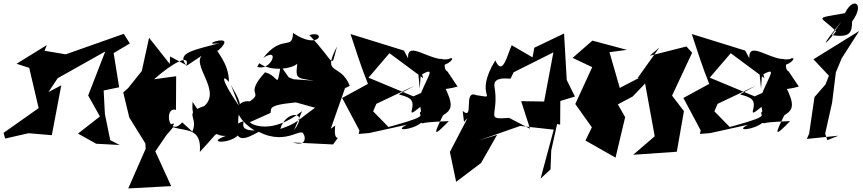

<svg xmlns="http://www.w3.org/2000/svg" viewBox="-50 -787 4844 1078"><path d="M569 0 539 -146 532 -279 619 -297 588 -489 679 -543 645 -597 319 -482 200 -502 213 -534 43 -429 114 -406 167 -180 -30 -41 -21 -9 110 -39 241 -28 294 -308 222 -270 274 -348 541 -498 445 -251 511 -133 388 -37 490 20 622 27Z M905 -470 903 -428 787 -575 746 -388 669 -292 642 -268 676 -127 766 18 768 48 670 271 911 258 822 63 928 -92C886 -107 806 76 922 -73C990 -49 1084 -73 1072 66C1209 -81 1131 -22 1218 -24C1100 18 1245 23 1291 -32C1271 -219 1341 -150 1247 -309L1292 -192C1177 -360 1204 -366 1235 -327C1238 -435 1150 -512 1175 -503C1299 -615 1043 -524 1183 -545C1045 -507 938 -492 995 -422ZM973 -100C896 -11 869 -191 938 -170L939 -359L815 -342C921 -436 1022 -489 995 -416L1082 -474C1026 -408 1226 -249 1062 -169L1031 -215C1025 -122 1048 -120 1130 -202C958 -152 1070 -139 1030 -48Z M1807 -64 1887 -292 1914 -305C1861 -439 1755 -356 1842 -526C1805 -391 1839 -431 1687 -590C1786 -620 1743 -501 1595 -602C1593 -500 1534 -598 1428 -462C1528 -528 1470 -383 1394 -412L1406 -432C1486 -370 1659 -413 1622 -457C1611 -346 1600 -350 1714 -334L1598 -342L1571 -353L1526 -417C1501 -279 1520 -360 1438 -381C1317 -247 1434 -275 1353 -218C1282 -228 1234 -149 1379 -54C1253 -56 1372 -142 1274 -86C1274 10 1316 2 1403 -47C1566 38 1654 -92 1656 -22C1646 -65 1699 46 1595 13L1820 24C1878 -55 1819 37 1832 -82ZM1469 -153C1475 -182 1448 -201 1672 -217L1590 -218L1719 -182C1619 -111 1622 -96 1524 -63C1550 -166 1690 -172 1601 -56L1646 -163C1480 -31 1363 -85 1353 -101Z M2462 -386C2421 -405 2492 -499 2359 -434C2448 -379 2529 -485 2467 -455C2365 -438 2236 -567 2241 -460L2218 -503L1918 -596C1949 -502 1979 -407 2016 -316L1871 -237L1968 -55L1964 -35L2023 -40L2235 -87C2153 -47 2265 -57 2314 -97C2361 -88 2245 -98 2470 -107C2379 -13 2384 -31 2437 -139C2487 -171 2501 -194 2440 -313C2349 -278 2450 -280 2519 -301ZM2314 -162C2285 -137 2380 -143 2164 -83L2131 -74L2045 -162L2063 -204L2280 -307C2148 -233 2186 -272 2248 -235C2302 -200 2210 -106 2310 -187ZM2312 -366C2398 -413 2357 -370 2314 -265L2271 -246L2019 -351L2145 -498L2129 -494L2326 -348C2299 -450 2285 -497 2307 -289Z M2555 -103 2575 -124 2476 66 2511 234 2651 128 2741 -30 2637 2 2871 -80 3059 -59 2985 216 3041 164 3045 58 3078 -91 3095 -87 3096 -220 3178 -245 3132 -338 3117 -599 2950 -519 2940 -465 2823 -533C2798 -479 2772 -354 2731 -448C2603 -239 2761 -232 2623 -253C2548 -285 2615 -106 2548 -164ZM2836 -386 2736 -332 3057 -493 3005 -217 2876 -219 2926 -64 2809 -125C2666 -114 2755 -136 2726 -302C2718 -365 2814 -341 2817 -346Z M3652 -520 3530 -349 3539 -350 3283 -217 3442 -251 3372 -494 3470 -507 3276 -559 3165 -462 3275 -410 3180 -203 3273 -72 3237 2 3406 98 3460 -129 3419 -201 3502 -245 3572 -318 3626 -22 3505 82 3750 65 3790 -163 3705 -274 3708 -217 3836 -491 3804 -526 3598 -474Z M4378 -386C4337 -405 4408 -499 4275 -434C4364 -379 4445 -485 4383 -455C4281 -438 4152 -567 4157 -460L4134 -503L3834 -596C3865 -502 3895 -407 3932 -316L3787 -237L3884 -55L3880 -35L3939 -40L4151 -87C4069 -47 4181 -57 4230 -97C4277 -88 4161 -98 4386 -107C4295 -13 4300 -31 4353 -139C4403 -171 4417 -194 4356 -313C4265 -278 4366 -280 4435 -301ZM4230 -162C4201 -137 4296 -143 4080 -83L4047 -74L3961 -162L3979 -204L4196 -307C4064 -233 4102 -272 4164 -235C4218 -200 4126 -106 4226 -187ZM4228 -366C4314 -413 4273 -370 4230 -265L4187 -246L3935 -351L4061 -498L4045 -494L4242 -348C4215 -450 4201 -497 4223 -289Z M4595 0 4583 -37 4622 -211 4643 -381 4676 -460 4774 -613 4517 -454 4604 -362 4585 -313 4523 -242 4493 -37 4480 -7 4657 -25ZM4620 -590C4724 -573 4734 -607 4734 -666C4809 -768 4740 -809 4694 -713C4509 -680 4558 -700 4644 -611C4567 -514 4557 -523 4675 -667Z"/></svg>

Font: Asimov Silicon
Style: Regular
Weight: 400
Designer: Google
Version: Version 2.000980; 2014